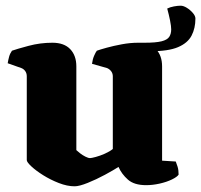

<svg xmlns="http://www.w3.org/2000/svg" viewBox="-20 -650 706 674"><path d="M242 4Q216 4 186.5 -7.5Q157 -19 131.5 -35Q106 -51 90 -66Q74 -81 74 -88V-382Q74 -393 68.5 -400.5Q63 -408 55 -411L7 -428Q9 -440 12 -451Q15 -462 22 -472Q39 -478 80 -489Q121 -500 164 -500Q205 -500 226.5 -477.5Q248 -455 248 -417V-123Q252 -119 261 -112Q270 -105 280 -100Q290 -95 296 -95Q301 -95 316 -99Q331 -103 348 -110.5Q365 -118 376 -127V-382Q376 -392 370.5 -399.5Q365 -407 356 -411L303 -426Q305 -442 310.5 -454.5Q316 -467 320 -472Q331 -476 354.5 -482.5Q378 -489 407.5 -494.5Q437 -500 465 -500Q506 -500 527.5 -477.5Q549 -455 549 -417V-86L597 -83Q600 -76 603.5 -64.5Q607 -53 607 -37Q602 -29 583.5 -20Q565 -11 540.5 -5.5Q516 0 493 0Q451 0 429 -19.5Q407 -39 396 -64Q379 -53 348.5 -36.5Q318 -20 288 -8Q258 4 242 4ZM465 -473V-500H488Q527 -500 547 -505Q567 -510 574 -520.5Q581 -531 581 -547Q581 -558 577 -578Q573 -598 567 -620Q577 -625 590.5 -627.5Q604 -630 614 -630Q624 -630 636 -622.5Q648 -615 657 -604.5Q666 -594 666 -585Q666 -551 652.5 -525Q639 -499 605 -484.5Q571 -470 507 -470Q498 -470 487 -470Q476 -470 465 -473Z"/></svg>

Font: Texturina Medium 12pt Black
Style: Regular
Weight: 900
Version: Version 1.002